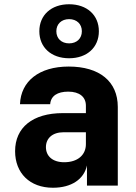

<svg xmlns="http://www.w3.org/2000/svg" viewBox="-20 -873 640 903"><path d="M305 -599C389 -599 445 -650 445 -726C445 -802 389 -853 305 -853C221 -853 165 -802 165 -726C165 -650 221 -599 305 -599ZM305 -669C269 -669 245 -692 245 -726C245 -760 269 -783 305 -783C341 -783 365 -760 365 -726C365 -692 341 -669 305 -669ZM229 10C316 10 375 -30 389 -95V0H534V-370C534 -490 448 -560 303 -560C164 -560 78 -491 74 -383H216C219 -422 250 -442 301 -442C354 -442 384 -417 384 -376V-341H276C133 -341 51 -273 51 -162C51 -59 120 10 229 10ZM282 -110C227 -110 196 -139 196 -181C196 -222 226 -251 279 -251H384V-195C384 -144 345 -110 282 -110Z"/></svg>

Font: JetBrains Mono ExtraBold
Style: Regular
Weight: 800
Monospace: yes
Designer: Philipp Nurullin, Konstantin Bulenkov
Foundry: JetBrains
Version: Version 2.305